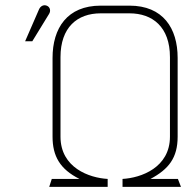

<svg xmlns="http://www.w3.org/2000/svg" viewBox="-20 -729 763 749"><path d="M686 0 674 -31H567C638 -69 673 -113 673 -196V-503C673 -619 616 -707 485 -707H373C242 -707 185 -619 185 -503V-196C185 -120 214 -69 290 -31H182L172 0H400V-31C329 -35 216 -74 216 -196V-506C216 -622 281 -677 373 -677H485C575 -677 643 -624 643 -506V-196C643 -75 530 -35 458 -31V0ZM106 -568 171 -674C179 -686 176 -702 162 -707C149 -712 137 -704 132 -692L78 -568Z"/></svg>

Font: Advent Pro
Style: ExtraLight
Weight: 250
Designer: Andreas Kalpakidis
Foundry: Andreas Kalpakidis
Version: Version 2.002 2007